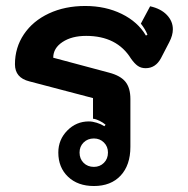

<svg xmlns="http://www.w3.org/2000/svg" viewBox="-20 -613 628 642"><path d="M291 -285 78 -341Q30 -353 30 -398Q30 -454 60 -498.5Q90 -543 143.5 -568Q197 -593 265 -593Q333 -593 387 -566.5Q441 -540 468 -494L473 -497Q466 -515 451 -534L482 -592Q518 -584 538 -563Q558 -542 558 -515Q558 -495 546 -472L518 -418Q500 -385 467 -385Q452 -385 441 -392.5Q430 -400 418 -417Q371 -493 268 -493Q220 -493 189 -472.5Q158 -452 158 -420L345 -370Q383 -360 399.5 -339.5Q416 -319 416 -282V-122Q416 -61 383.5 -26Q351 9 294 9Q240 9 207.5 -22Q175 -53 175 -103Q175 -146 205 -176.5Q235 -207 277 -207Q289 -207 303.5 -202.5Q318 -198 329 -191L333 -196Q325 -203 313 -209Q301 -215 291 -216ZM341 -103Q341 -123 327.5 -136.5Q314 -150 294 -150Q273 -150 259.5 -136.5Q246 -123 246 -103Q246 -82 259.5 -68.5Q273 -55 294 -55Q314 -55 327.5 -68.5Q341 -82 341 -103Z"/></svg>

Font: K2D
Style: Bold
Weight: 700
Designer: Katatrad Aksorn Co.,Ltd.
Foundry: Cadson Demak Co.,Ltd.
Version: Version 1.000; ttfautohint (v1.6)